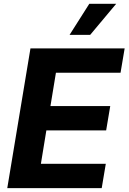

<svg xmlns="http://www.w3.org/2000/svg" viewBox="-20 -979 669 999"><path d="M17.8 0 138.5 -727.3H628.6L607.2 -600.5H271L242.5 -427.2H553.6L532.3 -300.4H221.2L192.8 -126.8H530.5L509.2 0ZM342 -797.6 444.6 -959.2H584.5L449.2 -797.6Z"/></svg>

Font: Karasuma Gothic
Style: Bold Italic
Weight: 700
Italic angle: 9.39998°
Designer: Rasmus Andersson / Ryoko Nishizuka
Foundry: Genbu
Version: Version 1.00